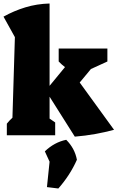

<svg xmlns="http://www.w3.org/2000/svg" viewBox="-25 -772 671 1096"><path d="M14 0V-66Q21 -75 29 -83.5Q37 -92 46 -100L60 -560L-5 -677Q54 -710 119.5 -730Q185 -750 258 -752V-282L346 -389Q327 -403 310 -421V-495H588V-421L494 -378L430 -301L626 -31Q574 -17 518.5 -7Q463 3 402 8L258 -220V-95L290 -73V0ZM243 296 258 151 231 92Q285 40 353 26Q402 75 414 140Q375 228 308 304Z"/></svg>

Font: Piazzolla Black
Style: Regular
Weight: 900
Designer: Juan Pablo del Peral
Foundry: Huerta Tipografica
Version: Version 1.330